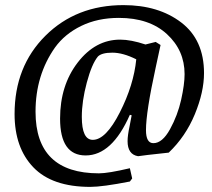

<svg xmlns="http://www.w3.org/2000/svg" viewBox="-20 -610 828 751"><path d="M497 88 488 100Q381 121 333 121Q184 121 110.5 44.5Q37 -32 37 -164Q37 -350 157.5 -470Q278 -590 463 -590Q600 -590 689 -522Q778 -454 778 -324Q778 -250 742 -163Q706 -76 640 -13Q537 -2 520 1Q479 -6 479 -58Q479 -80 487 -117L495 -159L488 -161Q418 -2 315 -2Q215 -2 215 -146Q215 -276 284 -365.5Q353 -455 450 -455Q492 -455 549 -436L589 -446L608 -434L589 -346Q551 -172 551 -101Q551 -50 580 -50Q615 -50 645 -104.5Q675 -159 688.5 -219.5Q702 -280 702 -320Q702 -413 633 -476.5Q564 -540 445 -540Q362 -540 297.5 -508.5Q233 -477 195 -424Q119 -316 119 -173Q119 68 367 68Q403 68 488 48ZM513 -378Q461 -404 419.5 -404Q378 -404 363 -389Q339 -360 319.5 -287Q300 -214 300 -153Q300 -63 343 -63Q394 -63 448.5 -170Q503 -277 513 -378Z"/></svg>

Font: Poly
Style: Italic
Weight: 400
Italic angle: -10°
Designer: Nicolas Silva
Foundry: Jose Nicolas Silva Schwarzenberg
Version: Version 1.003